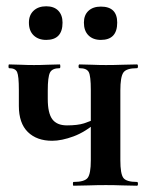

<svg xmlns="http://www.w3.org/2000/svg" viewBox="-20 -591 489 611"><path d="M269 -81V-305Q269 -349 262.5 -361.5Q256 -374 233 -374Q230 -374 230 -380Q230 -386 233 -386Q250 -386 272.5 -385Q295 -384 317 -384Q344 -384 370 -385Q396 -386 416 -386Q419 -386 419 -380Q419 -374 416 -374Q382 -374 372.5 -360Q363 -346 363 -303V-81Q363 -38 372.5 -25Q382 -12 416 -12Q419 -12 419 -6Q419 0 416 0Q395 0 369.5 -1Q344 -2 317 -2Q289 -2 262 -1Q235 0 214 0Q212 0 212 -6Q212 -12 214 -12Q249 -12 259 -25Q269 -38 269 -81ZM132 -303Q132 -295 132 -288.5Q132 -282 132 -276Q132 -231 146.5 -211.5Q161 -192 193 -192Q227 -192 247.5 -198.5Q268 -205 287 -215L291 -205Q252 -171 214 -157Q176 -143 146 -143Q97 -143 68.5 -171Q40 -199 40 -254V-305Q40 -349 34.5 -361.5Q29 -374 9 -374Q7 -374 7 -380Q7 -386 9 -386Q26 -386 46 -385Q66 -384 88 -384Q110 -384 131.5 -385Q153 -386 170 -386Q172 -386 172 -380Q172 -374 170 -374Q146 -374 139 -360Q132 -346 132 -303ZM127 -464Q102 -464 87 -478.5Q72 -493 72 -519Q72 -543 87 -557Q102 -571 127 -571Q152 -571 165.5 -557Q179 -543 179 -519Q179 -464 127 -464ZM301 -464Q276 -464 261.5 -478.5Q247 -493 247 -519Q247 -543 261.5 -556.5Q276 -570 301 -570Q353 -570 353 -519Q353 -464 301 -464Z"/></svg>

Font: Cormorant
Style: Bold
Weight: 700
Designer: Christian Thalmann (Catharsis Fonts)
Foundry: Catharsis Fonts
Version: Version 4.000